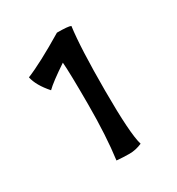

<svg xmlns="http://www.w3.org/2000/svg" viewBox="-108 -770 501 544"><g transform="rotate(-30 142.5 -498.0)"><path d="M200 -694Q191 -628 191 -487Q191 -346 203 -307Q182 -298 162 -298Q142 -298 120 -300Q130 -375 130 -478Q130 -581 127 -616Q76 -582 59 -565Q29 -599 23 -628Q70 -647 155 -698Q192 -698 200 -694Z"/></g></svg>

Font: Port Lligat Sans
Style: Regular
Weight: 400
Designer: Dario Muhafara, Eduardo Rodriguez Tunni
Foundry: Tipo
Version: Version 1.002